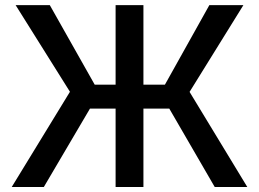

<svg xmlns="http://www.w3.org/2000/svg" viewBox="-20 -748 1036 768"><path d="M553.7 -727.5V-409.2H639.6L817.4 -727.5H953.6L738.3 -380.4L969.2 0H838.9L657.2 -313.5H553.7V0H442.4V-313.5H339.8L155.3 0H26.9L259.8 -380.9L42.5 -727.5H179.2L358.9 -409.2H442.4V-727.5Z"/></svg>

Font: Inter Medium
Style: Regular
Weight: 500
Designer: Rasmus Andersson
Foundry: rsms
Version: Version 4.001;git-9221beed3